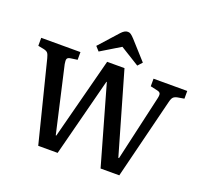

<svg xmlns="http://www.w3.org/2000/svg" viewBox="-153 -1126 1405 1311"><g transform="rotate(20 549.0 -470.5)"><path d="M251 0 104 -584Q98 -608 90 -618.5Q82 -629 59 -634L18 -642V-700H303V-644L254 -637Q234 -634 229.5 -623.5Q225 -613 230 -586L339 -108H343L497 -700H623L793 -110H798L906 -583Q912 -609 907.5 -619.5Q903 -630 883 -634L834 -645V-700H1079V-644L1032 -636Q1012 -632 1002 -622.5Q992 -613 985 -583L840 0H704L542 -570H539L392 0ZM418 -746 390 -777 514 -915Q525 -927 536.5 -934Q548 -941 561 -941Q573 -941 583 -934Q593 -927 609 -910L728 -778L699 -746L560 -832Z"/></g></svg>

Font: Literata Medium
Style: Regular
Weight: 500
Designer: Latin by Veronika Burian and Jose Scaglione. Greek by Irene Vlachou. Cyrillic by Vera Evstafieva.
Foundry: TypeTogether
Version: Version 3.103; ttfautohint (v1.8.4.7-5d5b);gftools[0.9.29]